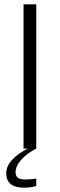

<svg xmlns="http://www.w3.org/2000/svg" viewBox="-20 -688 277 889"><path d="M89 0V-668H148V0ZM92 181Q51 181 30 164.5Q9 148 9 114Q9 80 37.5 50.5Q66 21 108 0H148Q106 21 79 51Q52 81 52 110Q52 143 94 143Q107 143 122 142Q137 141 148 139V173Q136 177 120.5 179Q105 181 92 181Z"/></svg>

Font: Gantari Light
Style: Regular
Weight: 300
Designer: Anugrah Pasau
Foundry: Lafontype
Version: Version 1.000; ttfautohint (v1.8.3)